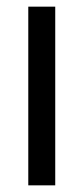

<svg xmlns="http://www.w3.org/2000/svg" viewBox="-20 -557 251 577"><path d="M146 0H65V-537H146Z"/></svg>

Font: Noto Sans Thai ExtraCondensed
Style: Regular
Weight: 400
Width: 2
Designer: Monotype Design Team
Foundry: Monotype Imaging Inc.
Version: Version 2.002